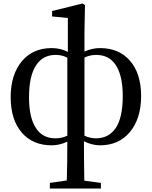

<svg xmlns="http://www.w3.org/2000/svg" viewBox="-20 -816 868 1098"><path d="M557 262V230L462 217C462 216 462 214 462 212C461 133 460 59 460 -8C491 7 521 15 552 15C623 15 680 -10 722 -60C765 -111 787 -180 787 -267C787 -354 765 -422 722 -470C681 -517 624 -541 552 -541C521 -541 491 -534 463 -521V-630L466 -787L452 -796L278 -753V-722L368 -713V-519C340 -534 309 -541 275 -541C204 -541 148 -516 106 -467C63 -416 41 -347 41 -260C41 -173 63 -105 106 -56C147 -9 204 15 275 15C306 15 336 8 365 -6C365 77 364 151 362 216L265 230V262ZM297 -25C248 -25 211 -44 186 -83C159 -123 146 -182 146 -260C146 -340 159 -401 186 -442C212 -482 249 -502 298 -502C323 -502 345 -497 365 -486V-40C344 -30 321 -25 297 -25ZM529 -25C506 -25 484 -30 463 -40V-487C484 -497 507 -502 530 -502C579 -502 616 -483 642 -444C669 -403 682 -344 682 -266C682 -186 669 -125 642 -84C615 -45 578 -25 529 -25Z"/></svg>

Font: AllPunType SemiBold
Style: Regular
Weight: 600
Version: 1.0